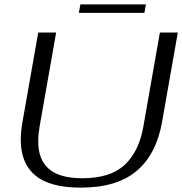

<svg xmlns="http://www.w3.org/2000/svg" viewBox="-20 -849 834 879"><path d="M75 -209Q75 -245 83 -291L155 -700H237L161 -268Q155 -232 155 -201Q155 -118 204 -75.5Q253 -33 357 -33Q485 -33 550.5 -94Q616 -155 636 -268L712 -700H794L722 -291Q696 -143 605.5 -66.5Q515 10 350 10Q209 10 142 -45.5Q75 -101 75 -209ZM348 -829H648L641 -790H341Z"/></svg>

Font: Fahkwang Light
Style: Italic
Weight: 300
Italic angle: -10°
Version: Version 1.000; ttfautohint (v1.6)